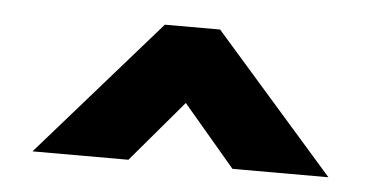

<svg xmlns="http://www.w3.org/2000/svg" viewBox="-31 -887 639 329"><g transform="rotate(5 288.5 -723.0)"><path d="M34 -605 241 -841H336L543 -605H378L288.5 -710.5L199 -605Z"/></g></svg>

Font: Spartan Thin ExtraBold
Style: Regular
Weight: 800
Version: Version 1.004